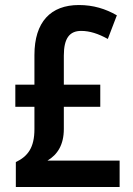

<svg xmlns="http://www.w3.org/2000/svg" viewBox="-20 -744 531 764"><path d="M294 -724C182 -724 117 -657 117 -525V-407H41V-319H117V-230C117 -157 91 -122 43 -99V0H456V-105H169C209 -129 234 -168 234 -231V-319H379V-407H234V-523C234 -592 257 -621 303 -621C337 -621 371 -610 409 -589L445 -683C400 -709 351 -724 294 -724Z"/></svg>

Font: Noto Sans Ethiopic Cond SemBd
Style: Regular
Weight: 600
Width: 3
Designer: Monotype Design Team
Foundry: Monotype Imaging Inc.
Version: Version 2.102